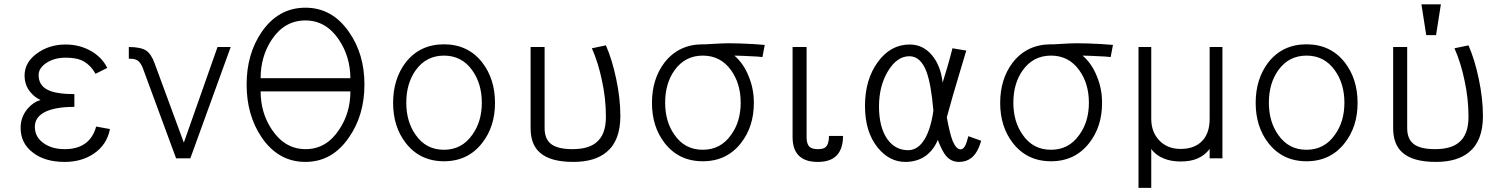

<svg xmlns="http://www.w3.org/2000/svg" viewBox="-20 -738 7023 896"><path d="M286.1 -530.3Q210 -530.3 153.3 -489.3Q94.7 -447.3 94.7 -385.7Q94.7 -339.8 123 -306.6Q142.6 -283.2 168.9 -271.5Q135.7 -261.7 109.4 -231.4Q76.2 -192.4 76.2 -141.6Q76.2 -70.3 131.8 -27.3Q187.5 17.6 282.2 17.6Q360.4 17.6 417 -20.5Q478.5 -61.5 493.2 -135.7L428.7 -147.5Q415 -96.7 379.9 -70.3Q342.8 -42 282.2 -42Q220.7 -42 181.6 -71.3Q142.6 -99.6 142.6 -146.5Q142.6 -191.4 190.4 -215.8Q239.3 -239.3 327.1 -239.3V-298.8Q243.2 -298.8 203.1 -318.4Q160.2 -339.8 160.2 -387.7Q160.2 -419.9 196.3 -444.3Q233.4 -468.8 286.1 -468.8Q330.1 -468.8 357.4 -458Q399.4 -440.4 425.8 -393.6L480.5 -420.9Q458 -467.8 408.2 -498Q353.5 -530.3 286.1 -530.3Z M801.8 1H868.2L1056.6 -518.6H995.1L837.9 -72.3L701.2 -443.4Q685.5 -486.3 662.1 -502Q636.7 -518.6 581.1 -518.6V-463.9Q606.4 -464.8 620.1 -457Q634.8 -448.2 645.5 -422.9Z M1405.3 -642.6Q1501 -642.6 1561.5 -552.7Q1614.3 -474.6 1615.2 -373H1196.3Q1196.3 -474.6 1248 -552.7Q1307.6 -642.6 1405.3 -642.6ZM1405.3 -702.1Q1279.3 -702.1 1201.2 -588.9Q1130.9 -486.3 1130.9 -343.8Q1130.9 -200.2 1201.2 -96.7Q1279.3 17.6 1405.3 17.6Q1530.3 17.6 1608.4 -96.7Q1680.7 -200.2 1680.7 -343.8Q1680.7 -486.3 1608.4 -588.9Q1530.3 -702.1 1405.3 -702.1ZM1406.2 -42Q1309.6 -42 1249 -132.8Q1196.3 -210.9 1196.3 -311.5H1615.2Q1615.2 -210.9 1562.5 -132.8Q1502.9 -42 1406.2 -42Z M2051.8 -531.2Q1939.5 -531.2 1873 -446.3Q1814.5 -369.1 1814.5 -257.8Q1814.5 -147.5 1873 -71.3Q1939.5 14.6 2051.8 14.6Q2164.1 14.6 2230.5 -71.3Q2290 -147.5 2290 -257.8Q2290 -369.1 2230.5 -446.3Q2164.1 -531.2 2051.8 -531.2ZM2051.8 -478.5Q2134.8 -478.5 2183.6 -410.2Q2228.5 -347.7 2228.5 -258.8Q2228.5 -169.9 2183.6 -108.4Q2134.8 -39.1 2051.8 -39.1Q1967.8 -39.1 1919.9 -108.4Q1876 -169.9 1876 -258.8Q1876 -348.6 1919.9 -410.2Q1968.8 -478.5 2051.8 -478.5Z M2456.1 -139.6Q2456.1 -63.5 2500 -25.4Q2548.8 17.6 2655.3 17.6Q2755.9 17.6 2810.5 -28.3Q2875 -81.1 2875 -196.3Q2875 -278.3 2855.5 -370.1Q2836.9 -459 2807.6 -526.4L2742.2 -512.7Q2772.5 -443.4 2789.1 -362.3Q2807.6 -278.3 2807.6 -192.4Q2807.6 -108.4 2761.7 -72.3Q2724.6 -42 2651.4 -42Q2585 -42 2553.7 -64.5Q2521.5 -87.9 2521.5 -139.6V-518.6H2456.1Z M3259.8 -531.2Q3147.5 -531.2 3081.1 -446.3Q3022.5 -369.1 3022.5 -257.8Q3022.5 -147.5 3081.1 -71.3Q3147.5 14.6 3259.8 14.6Q3372.1 14.6 3438.5 -71.3Q3498 -147.5 3498 -257.8Q3498 -323.2 3474.6 -379.9Q3451.2 -440.4 3407.2 -478.5Q3453.1 -477.5 3482.4 -475.6Q3515.6 -474.6 3538.1 -471.7L3548.8 -528.3Q3498 -533.2 3432.6 -535.2Q3372.1 -537.1 3343.8 -535.2L3272.5 -531.2ZM3259.8 -478.5Q3342.8 -478.5 3391.6 -410.2Q3436.5 -347.7 3436.5 -258.8Q3436.5 -169.9 3391.6 -108.4Q3342.8 -39.1 3259.8 -39.1Q3175.8 -39.1 3127.9 -108.4Q3084 -169.9 3084 -258.8Q3084 -348.6 3127.9 -410.2Q3176.8 -478.5 3259.8 -478.5Z M3914.1 -103.5H3848.6Q3848.6 -64.5 3832 -50.8Q3822.3 -42 3795.9 -42Q3769.5 -42 3756.8 -53.7Q3744.1 -67.4 3744.1 -97.7V-518.6H3678.7V-97.7Q3678.7 -33.2 3715.8 -4.9Q3744.1 17.6 3795.9 17.6Q3847.7 17.6 3876 -4.9Q3914.1 -35.2 3914.1 -103.5Z M4489.3 -502 4424.8 -512.7Q4412.1 -462.9 4400.4 -422.9Q4391.6 -394.5 4378.9 -352.5Q4370.1 -431.6 4329.1 -480.5Q4287.1 -530.3 4225.6 -530.3Q4135.7 -530.3 4076.2 -448.2Q4016.6 -366.2 4016.6 -244.1Q4016.6 -121.1 4077.1 -47.9Q4130.9 17.6 4205.1 17.6Q4259.8 17.6 4299.8 -10.7Q4336.9 -38.1 4356.4 -85Q4377 -31.2 4395.5 -9.8Q4418.9 17.6 4456.1 17.6Q4489.3 17.6 4512.7 -1Q4543 -24.4 4558.6 -81.1L4499 -102.5Q4491.2 -70.3 4482.4 -54.7Q4473.6 -41 4462.9 -41Q4442.4 -41 4425.8 -80.1Q4412.1 -115.2 4398.4 -190.4Q4411.1 -238.3 4426.8 -292Q4435.5 -322.3 4453.1 -380.9ZM4223.6 -475.6Q4276.4 -475.6 4303.7 -403.3Q4325.2 -344.7 4335.9 -221.7Q4321.3 -121.1 4285.2 -74.2Q4256.8 -37.1 4217.8 -37.1Q4157.2 -37.1 4120.1 -89.8Q4082 -145.5 4082 -241.2Q4082 -336.9 4124 -406.2Q4166 -475.6 4223.6 -475.6Z M4884.8 -531.2Q4772.5 -531.2 4706.1 -446.3Q4647.5 -369.1 4647.5 -257.8Q4647.5 -147.5 4706.1 -71.3Q4772.5 14.6 4884.8 14.6Q4997.1 14.6 5063.5 -71.3Q5123 -147.5 5123 -257.8Q5123 -323.2 5099.6 -379.9Q5076.2 -440.4 5032.2 -478.5Q5078.1 -477.5 5107.4 -475.6Q5140.6 -474.6 5163.1 -471.7L5173.8 -528.3Q5123 -533.2 5057.6 -535.2Q4997.1 -537.1 4968.8 -535.2L4897.5 -531.2ZM4884.8 -478.5Q4967.8 -478.5 5016.6 -410.2Q5061.5 -347.7 5061.5 -258.8Q5061.5 -169.9 5016.6 -108.4Q4967.8 -39.1 4884.8 -39.1Q4800.8 -39.1 4752.9 -108.4Q4709 -169.9 4709 -258.8Q4709 -348.6 4752.9 -410.2Q4801.8 -478.5 4884.8 -478.5Z M5625 -43V1H5684.6V-168.9V-221.7V-518.6H5625V-183.6Q5625 -112.3 5585.9 -76.2Q5550.8 -43 5489.3 -43Q5426.8 -43 5388.7 -84Q5352.5 -123 5352.5 -183.6V-518.6H5293V138.7H5352.5V-43Q5374 -12.7 5412.1 2Q5445.3 15.6 5489.3 15.6Q5534.2 15.6 5565.4 2.9Q5601.6 -11.7 5625 -43ZM5684.6 -168.9V-221.7Z M6077.1 -531.2Q5964.8 -531.2 5898.4 -446.3Q5839.8 -369.1 5839.8 -257.8Q5839.8 -147.5 5898.4 -71.3Q5964.8 14.6 6077.1 14.6Q6189.5 14.6 6255.9 -71.3Q6315.4 -147.5 6315.4 -257.8Q6315.4 -369.1 6255.9 -446.3Q6189.5 -531.2 6077.1 -531.2ZM6077.1 -478.5Q6160.2 -478.5 6209 -410.2Q6253.9 -347.7 6253.9 -258.8Q6253.9 -169.9 6209 -108.4Q6160.2 -39.1 6077.1 -39.1Q5993.2 -39.1 5945.3 -108.4Q5901.4 -169.9 5901.4 -258.8Q5901.4 -348.6 5945.3 -410.2Q5994.1 -478.5 6077.1 -478.5Z M6704.1 -717.8H6613.3L6635.7 -574.2H6681.6ZM6481.4 -139.6Q6481.4 -63.5 6525.4 -25.4Q6574.2 17.6 6680.7 17.6Q6781.2 17.6 6835.9 -28.3Q6900.4 -81.1 6900.4 -196.3Q6900.4 -278.3 6880.9 -370.1Q6862.3 -459 6833 -526.4L6767.6 -512.7Q6797.9 -443.4 6814.5 -362.3Q6833 -278.3 6833 -192.4Q6833 -108.4 6787.1 -72.3Q6750 -42 6676.8 -42Q6610.4 -42 6579.1 -64.5Q6546.9 -87.9 6546.9 -139.6V-518.6H6481.4Z"/></svg>

Font: Dotum
Style: Regular
Weight: 400
Version: Version 2.21